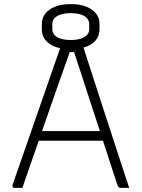

<svg xmlns="http://www.w3.org/2000/svg" viewBox="-20 -916 690 936"><path d="M89 0H49Q45 0 42 -4Q39 -8 41 -14Q99 -181 157 -347.5Q215 -514 273 -681Q231 -690 207.5 -714Q184 -738 184 -773V-799Q184 -843 222.5 -869.5Q261 -896 325 -896Q389 -896 427 -869.5Q465 -843 465 -799V-773Q465 -740 444.5 -717Q424 -694 387 -684Q437 -528 488 -372Q539 -216 590 -60Q595 -45 600 -30Q605 -15 610 0H566Q557 0 551 -18Q537 -60 519.5 -114.5Q502 -169 482 -230H169Q148 -171 128 -112.5Q108 -54 89 0ZM325 -852Q283 -852 259 -838Q235 -824 235 -798V-774Q235 -750 258 -735Q283 -721 325 -721Q367 -721 391 -735Q415 -749 415 -774V-798Q415 -821 394 -836Q370 -852 325 -852ZM320 -662Q294 -590 258.5 -488.5Q223 -387 185 -277H467Q444 -347 421 -417.5Q398 -488 377.5 -551Q357 -614 341 -662Z"/></svg>

Font: Recursive Sn Lnr St Lt
Style: Regular
Weight: 300
Version: Version 1.079;hotconv 1.0.112;makeotfexe 2.5.65598; ttfautoh